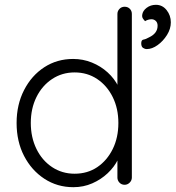

<svg xmlns="http://www.w3.org/2000/svg" viewBox="-20 -768 730 798"><path d="M498 -740Q511 -740 519.5 -731.5Q528 -723 528 -710V-30Q528 -18 519 -9Q510 0 498 0Q485 0 476.5 -9Q468 -18 468 -30V-149L485 -163Q485 -135 470 -104.5Q455 -74 427.5 -48Q400 -22 363.5 -6Q327 10 285 10Q218 10 164.5 -25Q111 -60 80 -120Q49 -180 49 -257Q49 -333 80 -393.5Q111 -454 164 -488.5Q217 -523 284 -523Q325 -523 362 -508Q399 -493 427.5 -467Q456 -441 472.5 -407.5Q489 -374 489 -338L468 -353V-710Q468 -722 476.5 -731Q485 -740 498 -740ZM290 -46Q344 -46 384.5 -73.5Q425 -101 448.5 -148.5Q472 -196 472 -257Q472 -317 448.5 -364.5Q425 -412 384 -439.5Q343 -467 290 -467Q238 -467 196.5 -439.5Q155 -412 131.5 -364.5Q108 -317 108 -257Q108 -197 131.5 -149Q155 -101 196.5 -73.5Q238 -46 290 -46ZM690 -675Q690 -648 674 -622.5Q658 -597 635 -580.5Q612 -564 590 -564Q582 -564 574.5 -569Q567 -574 567 -588Q567 -602 576.5 -603.5Q586 -605 600 -613Q617 -621 626 -633Q635 -645 635 -661Q635 -674 627.5 -681Q620 -688 610 -688Q603 -688 596 -686Q589 -684 583 -680Q578 -685 574 -691Q570 -697 571 -706Q573 -723 589.5 -735.5Q606 -748 628 -748Q655 -748 672.5 -726Q690 -704 690 -675Z"/></svg>

Font: zvoove
Style: Regular
Weight: 400
Designer: Vernon Adams (Nunito) & Andrew Paglinawan (Quicksand)
Foundry: zvoove
Version: Version 3.006